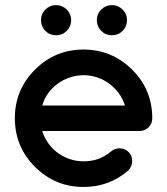

<svg xmlns="http://www.w3.org/2000/svg" viewBox="-20 -744 665 764"><path d="M455.1 -153.8Q477.1 -153.8 491.5 -139.4Q505.9 -125 505.9 -103Q505.9 -81.5 491.2 -66.4Q415.5 0 312.5 0Q199.2 0 119.1 -80.1Q39.1 -160.2 39.1 -273.4Q39.1 -386.7 119.1 -466.8Q199.2 -546.9 312.5 -546.9Q424.8 -546.9 505.9 -466.8Q545.9 -427.2 565.9 -378.7Q585.9 -330.1 585.9 -273.4Q585.9 -251.5 571 -237.1Q556.2 -222.7 534.7 -222.7H147.9Q156.2 -195.8 172.4 -173.6Q188.5 -151.4 210.2 -135.5Q231.9 -119.6 258.1 -110.8Q284.2 -102.1 312.5 -102.1Q344.7 -102.1 371.6 -111.8Q398.4 -121.6 421.4 -141.1Q436 -153.3 455.1 -153.8ZM477.1 -324.2Q468.8 -351.1 452.4 -373.3Q436 -395.5 414.3 -411.4Q392.6 -427.2 366.5 -436Q340.3 -444.8 312.5 -444.8Q284.7 -444.8 258.3 -436Q231.9 -427.2 210 -411.4Q188 -395.5 171.9 -373.3Q155.8 -351.1 147.9 -324.2ZM467.8 -706.1Q485.4 -688.5 485.4 -663.6Q485.4 -638.7 467.8 -621.1Q450.2 -603.5 425.3 -603.5Q400.4 -603.5 382.8 -621.1Q365.2 -638.7 365.2 -663.6Q365.2 -688.5 382.8 -706.1Q400.4 -723.6 425.3 -723.6Q450.2 -723.6 467.8 -706.1ZM245.6 -706.1Q263.2 -688.5 263.2 -663.6Q263.2 -638.7 245.6 -621.1Q228 -603.5 203.1 -603.5Q178.2 -603.5 160.6 -621.1Q143.1 -638.7 143.1 -663.6Q143.1 -688.5 160.6 -706.1Q178.2 -723.6 203.1 -723.6Q228 -723.6 245.6 -706.1Z"/></svg>

Font: Comfortaa
Style: Bold
Weight: 700
Designer: Johan Aakerlund
Foundry: Johan Aakerlund
Version: Version 2.001; ttfautohint (v1.4.1)